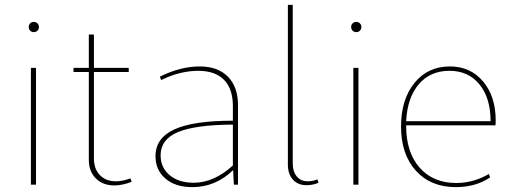

<svg xmlns="http://www.w3.org/2000/svg" viewBox="-20 -759 2120 789"><path d="M134 -633Q128 -627 119 -627Q110 -627 104 -633Q98 -639 98 -648Q98 -657 104 -663Q110 -669 119 -669Q128 -669 134 -663Q140 -657 140 -648Q140 -639 134 -633ZM107 0V-480H128V0Z M450 3Q403 3 374 -25.5Q345 -54 345 -103V-463H282V-480H345V-617H366V-480H509V-463H366V-108Q366 -65 390.5 -39.5Q415 -14 456 -14Q484 -14 516 -26L521 -12Q483 3 450 3Z M770 10Q701 10 660 -25Q619 -60 619 -117Q619 -192 697 -227.5Q775 -263 937 -263V-323Q937 -394 900.5 -431Q864 -468 795 -468Q720 -468 642 -430L637 -444Q721 -486 801 -486Q875 -486 916.5 -444Q958 -402 958 -327V0H941L938 -60Q866 10 770 10ZM640 -121Q640 -70 677.5 -39Q715 -8 776 -8Q859 -8 937 -79V-247Q782 -246 711 -216Q640 -186 640 -121Z M1240 2Q1204 2 1183.5 -21Q1163 -44 1163 -83V-739H1183V-87Q1183 -54 1199.5 -34Q1216 -14 1245 -14Q1266 -14 1284 -22L1289 -8Q1266 2 1240 2Z M1459 -633Q1453 -627 1444 -627Q1435 -627 1429 -633Q1423 -639 1423 -648Q1423 -657 1429 -663Q1435 -669 1444 -669Q1453 -669 1459 -663Q1465 -657 1465 -648Q1465 -639 1459 -633ZM1432 0V-480H1453V0Z M1853 10Q1750 10 1689 -57.5Q1628 -125 1628 -239Q1628 -350 1683 -418Q1738 -486 1829 -486Q1913 -486 1965 -424.5Q2017 -363 2017 -264Q2017 -251 2016 -244H1649V-242Q1649 -133 1704.5 -70Q1760 -7 1855 -7Q1925 -7 1989 -44L1994 -30Q1935 10 1853 10ZM1827 -468Q1748 -468 1701 -413Q1654 -358 1649 -261H1996Q1996 -356 1950.5 -412Q1905 -468 1827 -468Z"/></svg>

Font: Cantarell Thin
Style: Regular
Weight: 100
Designer: Dave Crossland, Nikolaus Waxweiler, Florian Fecher, Jacques Le Bailly, Eben Sorkin, Alexei Vanyashin, Alexios Zavras, Em
Version: Version 0.303